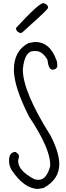

<svg xmlns="http://www.w3.org/2000/svg" viewBox="-20 -1179 427 1235"><path d="M204.1 -909.2Q301.8 -909.2 342.8 -792Q348.6 -780.3 348.6 -757.8Q348.6 -733.4 318.4 -730.5Q292 -730.5 285.2 -794.9Q252 -850.6 210.9 -850.6H197.3Q137.7 -850.6 127 -733.4V-730.5Q127 -589.8 305.7 -305.7Q361.3 -197.3 361.3 -124Q361.3 -24.4 259.8 30.3L225.6 36.1Q135.7 36.1 53.7 -86.9Q38.1 -114.3 38.1 -145.5Q38.1 -195.3 72.3 -201.2H81.1Q102.5 -186.5 102.5 -173.8L96.7 -145.5V-143.6Q96.7 -80.1 201.2 -26.4L219.7 -22.5H228.5Q279.3 -22.5 302.7 -109.4V-121.1Q302.7 -225.6 167 -428.7Q69.3 -621.1 69.3 -730.5Q69.3 -853.5 164.1 -902.3ZM258.8 -1159.2Q289.1 -1151.4 289.1 -1128.9Q289.1 -1119.1 171.9 -1014.6Q121.1 -965.8 113.3 -965.8Q83 -973.6 83 -999Q230.5 -1159.2 258.8 -1159.2Z"/></svg>

Font: Sue Ellen Francisco 
Style: Regular
Weight: 400
Designer: Kimberly Geswein
Foundry: Kimberly Geswein
Version: Version 1.002 2007